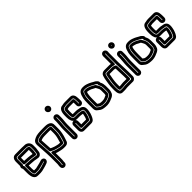

<svg xmlns="http://www.w3.org/2000/svg" viewBox="159 -1875 3277 3277"><g transform="rotate(-45 1797.5 -236.5)"><path d="M97 -413V-297C97 -282 111 -272 122 -272H126C178 -268 265 -264 283 -260C304 -255 321 -254 333 -251C338 -250 344 -249 350 -248C364 -246 376 -257 378 -269C383 -307 386 -327 386 -337V-401C386 -435 355 -447 330 -447H123C105 -447 97 -431 97 -413ZM336 -397V-337C336 -335 335 -322 332 -302C319 -304 306 -306 294 -309C267 -315 199 -317 147 -321V-397H330ZM134 -36H201C226 -36 301 -58 314 -61C336 -66 353 -71 366 -77C372 -80 377 -77 377 -77C377 -76 375 -70 374 -70C337 -56 238 -26 201 -26H146C123 -26 123 -25 113 -33C99 -44 87 -88 87 -136V-249C87 -256 83 -264 78 -268C73 -273 74 -274 78 -277C84 -282 87 -290 87 -297V-416C87 -444 101 -457 116 -457C183 -457 235 -458 272 -458C310 -458 337 -457 348 -455C379 -450 396 -433 396 -401V-336C393 -305 391 -283 385 -256C383 -247 369 -236 360 -237C348 -239 340 -240 335 -241L314 -244C305 -245 297 -246 290 -248C271 -253 193 -256 156 -259L124 -262C111 -263 97 -254 97 -237V-136C97 -105 101 -76 109 -53C114 -43 123 -36 134 -36ZM37 -416V-307C23 -289 20 -262 37 -239V-136C37 -87 43 -25 82 6C103 23 125 24 146 24H201C226 24 257 18 301 5C326 -2 362 -11 392 -24C405 -29 416 -40 422 -53C444 -107 390 -143 345 -123C337 -120 323 -115 303 -110C291 -107 212 -87 201 -86H152C149 -98 147 -116 147 -136V-210C182 -207 266 -202 278 -200C287 -198 296 -195 306 -194L327 -191C331 -190 340 -189 352 -187C394 -180 427 -214 434 -245C440 -276 443 -303 446 -333V-335V-401C446 -457 408 -497 355 -505C338 -507 312 -508 272 -508C235 -508 183 -507 116 -507C64 -507 37 -460 37 -416Z M812 -427H764C702 -427 662 -425 639 -420C605 -413 579 -405 562 -388C557 -383 555 -376 555 -370V-348V-346L568 -142V-140C568 -128 576 -118 588 -115C590 -114 601 -110 615 -101C616 -100 617 -99 618 -99C662 -79 686 -76 722 -66C744 -60 764 -57 784 -57H820C832 -57 842 -66 844 -76C858 -130 888 -211 888 -273C889 -283 889 -292 889 -302V-393C889 -424 842 -427 812 -427ZM838 -274C838 -230 816 -163 801 -107H784C769 -107 752 -109 734 -114C695 -124 680 -126 640 -144C631 -149 625 -153 617 -157L605 -349V-357C613 -361 629 -367 650 -372C664 -375 703 -377 764 -377H812C823 -377 832 -376 839 -375V-302C839 -293 838 -283 838 -274ZM562 193C559 193 557 190 557 188V169L562 125V122V-33C562 -103 556 -170 553 -227C551 -260 545 -327 545 -345V-370C545 -384 551 -395 568 -405L593 -417C621 -429 678 -437 764 -437H812C855 -437 880 -427 892 -414C899 -405 899 -400 899 -377V-302C899 -262 896 -232 891 -211C877 -155 880 -154 870 -127C863 -108 851 -67 849 -62C844 -50 840 -47 811 -47H784C755 -47 715 -58 688 -64C659 -70 635 -79 613 -91C608 -94 569 -114 571 -70C572 -58 572 -45 572 -33V121L567 165V168V188C567 191 564 193 562 193ZM562 243C593 243 617 217 617 188V169L622 125V122V-32C638 -26 658 -19 678 -15C702 -10 744 3 784 3H811C843 3 877 -2 895 -43C900 -54 911 -95 917 -110C929 -142 927 -147 940 -200C946 -227 949 -260 949 -302V-377C949 -399 949 -423 931 -446C907 -477 861 -487 812 -487H764C675 -487 610 -482 571 -462L545 -449C514 -434 495 -403 495 -370V-345C495 -321 501 -256 503 -225C506 -167 512 -100 512 -33V121L507 165V168V188C507 219 532 243 562 243Z M1059 -452C1059 -455 1061 -457 1063 -457C1066 -457 1069 -454 1069 -452V-399C1069 -346 1058 -296 1058 -235V-12C1058 -9 1055 -7 1053 -7C1050 -7 1048 -10 1048 -12V-234C1048 -285 1059 -345 1059 -399ZM1009 -452V-399C1009 -352 998 -291 998 -234V-12C998 19 1023 43 1053 43C1084 43 1108 17 1108 -12V-235C1108 -289 1119 -339 1119 -399V-452C1119 -483 1093 -507 1063 -507C1032 -507 1009 -481 1009 -452ZM1055 -662C1055 -665 1056 -666 1059 -666C1061 -666 1067 -661 1067 -659C1067 -655 1065 -653 1063 -653C1061 -653 1055 -660 1055 -662ZM1005 -662C1005 -632 1031 -603 1063 -603C1094 -603 1117 -630 1117 -659C1117 -690 1090 -716 1059 -716C1029 -716 1005 -692 1005 -662Z M1424 -180V-171C1424 -169 1423 -164 1421 -157C1413 -129 1412 -105 1393 -72H1278V-153C1278 -168 1271 -182 1261 -192C1275 -188 1290 -188 1305 -188H1360C1385 -188 1402 -183 1424 -180ZM1236 38H1407C1438 38 1466 24 1481 -4C1490 -18 1501 -37 1509 -61L1514 -75C1517 -83 1523 -97 1525 -115C1526 -124 1534 -147 1534 -171V-194C1534 -252 1497 -282 1444 -288C1438 -289 1434 -289 1432 -290C1409 -296 1391 -298 1360 -298H1305H1297C1295 -305 1294 -317 1294 -330V-373C1294 -396 1295 -412 1297 -421C1310 -423 1321 -426 1336 -429H1446C1446 -425 1447 -421 1448 -414V-358C1448 -327 1474 -303 1504 -303C1535 -303 1558 -329 1558 -358V-400V-401L1556 -438C1556 -484 1534 -539 1477 -539H1344C1325 -539 1306 -536 1284 -531C1282 -531 1280 -530 1277 -530H1275C1208 -525 1184 -458 1184 -373V-330C1184 -296 1188 -272 1201 -241C1207 -228 1217 -217 1229 -208H1223C1193 -208 1168 -183 1168 -153V-38C1168 0 1191 38 1236 38ZM1496 -435V-447C1496 -465 1484 -479 1469 -479H1334H1330C1303 -475 1293 -470 1280 -470C1269 -470 1260 -461 1257 -454C1245 -434 1244 -410 1244 -373V-330C1244 -307 1247 -287 1254 -269C1260 -253 1277 -248 1305 -248H1360C1389 -248 1399 -246 1420 -241C1426 -240 1432 -239 1439 -238C1476 -234 1484 -226 1484 -194V-171C1484 -159 1477 -141 1475 -121C1474 -116 1469 -101 1466 -91L1461 -77C1454 -57 1448 -46 1438 -29C1431 -18 1427 -12 1407 -12H1236C1225 -12 1220 -14 1218 -39V-153C1218 -155 1221 -158 1223 -158C1226 -158 1228 -154 1228 -153V-47C1228 -32 1242 -22 1253 -22H1408C1418 -22 1426 -28 1430 -36C1436 -47 1445 -60 1452 -80C1465 -118 1463 -119 1470 -144C1473 -154 1474 -162 1474 -171V-200C1474 -210 1468 -218 1460 -222C1444 -230 1425 -230 1421 -231C1402 -235 1383 -238 1360 -238H1305C1285 -238 1274 -239 1266 -243C1244 -254 1235 -288 1235 -311C1235 -317 1234 -323 1234 -330V-373C1234 -457 1256 -478 1278 -480C1285 -480 1290 -481 1296 -482C1314 -487 1331 -489 1344 -489H1477C1491 -489 1506 -476 1506 -437V-436L1508 -399V-358C1508 -355 1506 -353 1504 -353C1501 -353 1498 -356 1498 -358V-416C1498 -422 1496 -433 1496 -435Z M1961 -333C1971 -314 1980 -291 1981 -286C1985 -263 1987 -246 1987 -242V-159C1987 -139 1977 -107 1973 -100C1967 -88 1953 -76 1925 -67C1924 -67 1923 -65 1922 -65C1877 -42 1835 -35 1793 -39C1736 -45 1720 -47 1696 -69C1685 -79 1676 -86 1668 -91C1667 -92 1658 -104 1658 -118V-233C1658 -295 1661 -336 1665 -352C1677 -400 1689 -430 1695 -436C1708 -451 1715 -453 1743 -453C1768 -453 1770 -451 1791 -448C1793 -448 1800 -446 1809 -443C1838 -433 1860 -423 1872 -416C1893 -404 1906 -396 1916 -392C1933 -385 1944 -378 1952 -368L1959 -360C1961 -358 1962 -358 1960 -353C1957 -346 1958 -339 1961 -333ZM2010 -347C2013 -363 2008 -379 1997 -392L1990 -400C1976 -416 1958 -429 1935 -438C1931 -439 1918 -447 1898 -459C1881 -469 1857 -479 1826 -490C1815 -494 1806 -497 1797 -498C1782 -500 1772 -503 1743 -503C1657 -503 1636 -448 1616 -364C1610 -339 1608 -297 1608 -233V-118C1608 -91 1619 -62 1642 -48C1646 -46 1653 -40 1662 -32C1693 -4 1725 7 1788 11C1838 16 1891 6 1943 -20C1977 -32 2004 -50 2018 -78C2025 -93 2037 -127 2037 -159V-242C2037 -253 2035 -269 2031 -294C2028 -312 2019 -328 2010 -347ZM1977 -242C1977 -276 1968 -294 1962 -309C1954 -329 1944 -342 1936 -356L1930 -368C1926 -376 1916 -381 1912 -383C1895 -390 1855 -417 1834 -424C1815 -430 1782 -443 1754 -443C1732 -443 1715 -444 1705 -432C1676 -397 1668 -331 1668 -233V-116C1668 -108 1672 -100 1678 -96C1689 -88 1711 -67 1729 -60C1774 -41 1847 -44 1890 -62C1949 -87 1977 -91 1977 -159ZM1927 -242V-159C1927 -150 1925 -140 1922 -132C1915 -128 1896 -119 1870 -108C1844 -97 1777 -95 1748 -107C1746 -108 1730 -119 1718 -128V-233C1718 -316 1726 -370 1738 -393H1754C1767 -393 1796 -383 1818 -376C1824 -374 1864 -349 1890 -338C1900 -318 1911 -303 1916 -290C1924 -271 1927 -269 1927 -242Z M2287 -14C2262 -14 2231 -8 2223 -8H2164C2153 -8 2137 -15 2137 -79V-116C2137 -161 2140 -199 2145 -229C2154 -280 2161 -335 2168 -355C2177 -380 2174 -398 2209 -398H2329C2350 -398 2367 -395 2380 -390C2380 -390 2414 -373 2414 -413V-599C2414 -631 2416 -637 2418 -638C2430 -648 2424 -609 2424 -599V-381C2424 -297 2432 -214 2432 -137V-30C2432 -24 2421 -14 2418 -14ZM2287 36H2418C2453 36 2482 3 2482 -30V-137C2482 -217 2474 -301 2474 -381V-599C2474 -609 2475 -619 2476 -626C2482 -673 2427 -710 2386 -678C2358 -656 2364 -622 2364 -599V-445C2355 -446 2341 -448 2329 -448H2209C2172 -448 2140 -430 2128 -395C2125 -388 2124 -380 2121 -371C2110 -340 2105 -287 2096 -237C2090 -203 2087 -163 2087 -116V-79C2087 -15 2106 42 2164 42H2223C2242 42 2269 36 2287 36ZM2176 -18H2223C2242 -18 2277 -24 2287 -24H2397C2412 -24 2422 -38 2422 -49V-143C2422 -179 2419 -247 2414 -349C2414 -358 2407 -367 2400 -370C2375 -382 2361 -388 2329 -388H2207C2196 -388 2186 -380 2183 -371C2172 -339 2165 -284 2160 -254C2152 -203 2147 -163 2147 -133V-77C2147 -51 2150 -18 2176 -18ZM2226 -338H2329C2353 -338 2352 -335 2365 -331C2370 -240 2372 -176 2372 -144V-74H2287C2268 -74 2233 -68 2223 -68H2197V-77V-133C2197 -183 2213 -282 2226 -338Z M2592 -452C2592 -455 2594 -457 2596 -457C2599 -457 2602 -454 2602 -452V-399C2602 -346 2591 -296 2591 -235V-12C2591 -9 2588 -7 2586 -7C2583 -7 2581 -10 2581 -12V-234C2581 -285 2592 -345 2592 -399ZM2542 -452V-399C2542 -352 2531 -291 2531 -234V-12C2531 19 2556 43 2586 43C2617 43 2641 17 2641 -12V-235C2641 -289 2652 -339 2652 -399V-452C2652 -483 2626 -507 2596 -507C2565 -507 2542 -481 2542 -452ZM2588 -662C2588 -665 2589 -666 2592 -666C2594 -666 2600 -661 2600 -659C2600 -655 2598 -653 2596 -653C2594 -653 2588 -660 2588 -662ZM2538 -662C2538 -632 2564 -603 2596 -603C2627 -603 2650 -630 2650 -659C2650 -690 2623 -716 2592 -716C2562 -716 2538 -692 2538 -662Z M3054 -333C3064 -314 3073 -291 3074 -286C3078 -263 3080 -246 3080 -242V-159C3080 -139 3070 -107 3066 -100C3060 -88 3046 -76 3018 -67C3017 -67 3016 -65 3015 -65C2970 -42 2928 -35 2886 -39C2829 -45 2813 -47 2789 -69C2778 -79 2769 -86 2761 -91C2760 -92 2751 -104 2751 -118V-233C2751 -295 2754 -336 2758 -352C2770 -400 2782 -430 2788 -436C2801 -451 2808 -453 2836 -453C2861 -453 2863 -451 2884 -448C2886 -448 2893 -446 2902 -443C2931 -433 2953 -423 2965 -416C2986 -404 2999 -396 3009 -392C3026 -385 3037 -378 3045 -368L3052 -360C3054 -358 3055 -358 3053 -353C3050 -346 3051 -339 3054 -333ZM3103 -347C3106 -363 3101 -379 3090 -392L3083 -400C3069 -416 3051 -429 3028 -438C3024 -439 3011 -447 2991 -459C2974 -469 2950 -479 2919 -490C2908 -494 2899 -497 2890 -498C2875 -500 2865 -503 2836 -503C2750 -503 2729 -448 2709 -364C2703 -339 2701 -297 2701 -233V-118C2701 -91 2712 -62 2735 -48C2739 -46 2746 -40 2755 -32C2786 -4 2818 7 2881 11C2931 16 2984 6 3036 -20C3070 -32 3097 -50 3111 -78C3118 -93 3130 -127 3130 -159V-242C3130 -253 3128 -269 3124 -294C3121 -312 3112 -328 3103 -347ZM3070 -242C3070 -276 3061 -294 3055 -309C3047 -329 3037 -342 3029 -356L3023 -368C3019 -376 3009 -381 3005 -383C2988 -390 2948 -417 2927 -424C2908 -430 2875 -443 2847 -443C2825 -443 2808 -444 2798 -432C2769 -397 2761 -331 2761 -233V-116C2761 -108 2765 -100 2771 -96C2782 -88 2804 -67 2822 -60C2867 -41 2940 -44 2983 -62C3042 -87 3070 -91 3070 -159ZM3020 -242V-159C3020 -150 3018 -140 3015 -132C3008 -128 2989 -119 2963 -108C2937 -97 2870 -95 2841 -107C2839 -108 2823 -119 2811 -128V-233C2811 -316 2819 -370 2831 -393H2847C2860 -393 2889 -383 2911 -376C2917 -374 2957 -349 2983 -338C2993 -318 3004 -303 3009 -290C3017 -271 3020 -269 3020 -242Z M3436 -180V-171C3436 -169 3435 -164 3433 -157C3425 -129 3424 -105 3405 -72H3290V-153C3290 -168 3283 -182 3273 -192C3287 -188 3302 -188 3317 -188H3372C3397 -188 3414 -183 3436 -180ZM3248 38H3419C3450 38 3478 24 3493 -4C3502 -18 3513 -37 3521 -61L3526 -75C3529 -83 3535 -97 3537 -115C3538 -124 3546 -147 3546 -171V-194C3546 -252 3509 -282 3456 -288C3450 -289 3446 -289 3444 -290C3421 -296 3403 -298 3372 -298H3317H3309C3307 -305 3306 -317 3306 -330V-373C3306 -396 3307 -412 3309 -421C3322 -423 3333 -426 3348 -429H3458C3458 -425 3459 -421 3460 -414V-358C3460 -327 3486 -303 3516 -303C3547 -303 3570 -329 3570 -358V-400V-401L3568 -438C3568 -484 3546 -539 3489 -539H3356C3337 -539 3318 -536 3296 -531C3294 -531 3292 -530 3289 -530H3287C3220 -525 3196 -458 3196 -373V-330C3196 -296 3200 -272 3213 -241C3219 -228 3229 -217 3241 -208H3235C3205 -208 3180 -183 3180 -153V-38C3180 0 3203 38 3248 38ZM3508 -435V-447C3508 -465 3496 -479 3481 -479H3346H3342C3315 -475 3305 -470 3292 -470C3281 -470 3272 -461 3269 -454C3257 -434 3256 -410 3256 -373V-330C3256 -307 3259 -287 3266 -269C3272 -253 3289 -248 3317 -248H3372C3401 -248 3411 -246 3432 -241C3438 -240 3444 -239 3451 -238C3488 -234 3496 -226 3496 -194V-171C3496 -159 3489 -141 3487 -121C3486 -116 3481 -101 3478 -91L3473 -77C3466 -57 3460 -46 3450 -29C3443 -18 3439 -12 3419 -12H3248C3237 -12 3232 -14 3230 -39V-153C3230 -155 3233 -158 3235 -158C3238 -158 3240 -154 3240 -153V-47C3240 -32 3254 -22 3265 -22H3420C3430 -22 3438 -28 3442 -36C3448 -47 3457 -60 3464 -80C3477 -118 3475 -119 3482 -144C3485 -154 3486 -162 3486 -171V-200C3486 -210 3480 -218 3472 -222C3456 -230 3437 -230 3433 -231C3414 -235 3395 -238 3372 -238H3317C3297 -238 3286 -239 3278 -243C3256 -254 3247 -288 3247 -311C3247 -317 3246 -323 3246 -330V-373C3246 -457 3268 -478 3290 -480C3297 -480 3302 -481 3308 -482C3326 -487 3343 -489 3356 -489H3489C3503 -489 3518 -476 3518 -437V-436L3520 -399V-358C3520 -355 3518 -353 3516 -353C3513 -353 3510 -356 3510 -358V-416C3510 -422 3508 -433 3508 -435Z"/></g></svg>

Font: Squarish
Style: Fog
Weight: 400
Foundry: Cannot Into Space Fonts
Version: Version 0.272